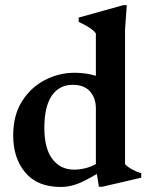

<svg xmlns="http://www.w3.org/2000/svg" viewBox="-20 -732 592 764"><path d="M373.5 11 365.5 -40Q313.5 -9 283 1.5Q252.5 12 222 12Q129 12 80.8 -45.2Q32.5 -102.5 32.5 -193Q32.5 -273 67.5 -328.8Q102.5 -384.5 158.5 -413.5Q214.5 -442.5 277.5 -442.5Q320.5 -442.5 361.5 -430.5V-599Q351 -612.5 334.2 -623Q317.5 -633.5 293 -645V-662L470.5 -711.5H484.5L477.5 -613.5V-79Q488 -67.5 505.8 -57.8Q523.5 -48 542 -43V-25L387.5 11ZM361.5 -301Q361.5 -341.5 338.2 -368Q315 -394.5 269.5 -394.5Q216 -394.5 186.2 -351.5Q156.5 -308.5 156.5 -223Q156.5 -140.5 188.8 -98.8Q221 -57 274 -57Q320.5 -57 361.5 -79Z"/></svg>

Font: Newsreader Text SemiBold
Style: Regular
Weight: 600
Designer: Hugues Gentile
Foundry: Production Type
Version: Version 1.001